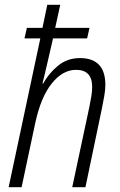

<svg xmlns="http://www.w3.org/2000/svg" viewBox="-20 -780 500 800"><path d="M16 0H70L127 -268Q150 -375 195.5 -432Q241 -489 297 -489Q364 -489 364 -418Q364 -400 360.5 -378.5Q357 -357 352 -333L281 0H336L405 -330Q410 -355 414.5 -380.5Q419 -406 419 -426Q419 -538 313 -538Q260 -538 221 -505.5Q182 -473 160 -432H157Q164 -460 174 -503Q184 -546 201 -620H343L353 -664H210L231 -760H177L157 -664H92L82 -620H148Z"/></svg>

Font: Noto Sans Display SemiCondensed Light
Style: Italic
Weight: 300
Width: 4
Italic angle: -12°
Designer: Monotype Design Team
Foundry: Monotype Imaging Inc.
Version: Version 1.900